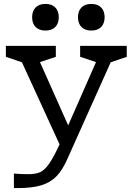

<svg xmlns="http://www.w3.org/2000/svg" viewBox="-20 -736 677 980"><path d="M627 -502V-446L545 -418L324 75Q299 132 268.5 163.5Q238 195 191.5 209.5Q145 224 71 224H51V150Q89 153 124 153Q162 153 184.5 143Q207 133 229.5 101.5Q252 70 284 1L92 -418L10 -446V-502H265V-446L184 -419L328 -96L470 -419L389 -446V-502ZM280 -648Q280 -616 262 -598Q244 -580 212 -580Q180 -580 162 -598Q144 -616 144 -648Q144 -680 162 -698Q180 -716 212 -716Q244 -716 262 -698Q280 -680 280 -648ZM514 -648Q514 -616 496 -598Q478 -580 446 -580Q414 -580 396 -598Q378 -616 378 -648Q378 -680 396 -698Q414 -716 446 -716Q478 -716 496 -698Q514 -680 514 -648Z"/></svg>

Font: Rhodium Libre
Style: Regular
Weight: 400
Designer: James Puckett
Foundry: Dunwich Type Founders
Version: Version 1.001; ttfautohint (v1.3)